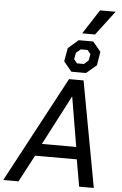

<svg xmlns="http://www.w3.org/2000/svg" viewBox="-100 -1217 801 1265"><g transform="rotate(5 300.0 -584.5)"><path d="M345 -700H441L570 0H473L442 -178H166L72 0H-29ZM431 -259 376 -586H374L204 -259ZM303 -814 319 -903 386 -961H482L535 -897L520 -807L453 -750H356ZM434 -808 463 -834 471 -877 450 -902H405L375 -877L367 -834L388 -808ZM509 -1169H612L490 -1008H405Z"/></g></svg>

Font: Chakra Petch Medium
Style: Italic
Weight: 500
Italic angle: -10°
Designer: Katatrad Aksorn Co.,Ltd.
Foundry: Cadson Demak Co.,Ltd.
Version: Version 1.000; ttfautohint (v1.6)